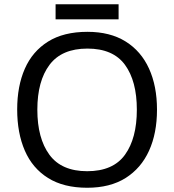

<svg xmlns="http://www.w3.org/2000/svg" viewBox="-20 -875 821 905"><path d="M720 -358Q720 -247 682.5 -164.5Q645 -82 572 -36Q499 10 391 10Q280 10 206.5 -36Q133 -82 97 -165Q61 -248 61 -359Q61 -469 97 -551Q133 -633 206.5 -679Q280 -725 392 -725Q499 -725 572 -679.5Q645 -634 682.5 -551.5Q720 -469 720 -358ZM156 -358Q156 -223 213 -145.5Q270 -68 391 -68Q513 -68 569 -145.5Q625 -223 625 -358Q625 -493 569 -569.5Q513 -646 392 -646Q271 -646 213.5 -569.5Q156 -493 156 -358ZM539 -855V-784H242V-855Z"/></svg>

Font: Noto Sans Mandaic
Style: Regular
Weight: 400
Designer: Monotype Design Team
Foundry: Monotype Imaging Inc.
Version: Version 2.002; ttfautohint (v1.8.4.7-5d5b)